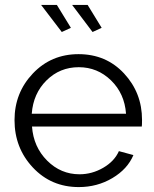

<svg xmlns="http://www.w3.org/2000/svg" viewBox="-20 -750 627 780"><path d="M356 -620 273 -730H336L393 -637ZM231 -620 147 -730H211L268 -637ZM300 10Q188 10 113.5 -69.5Q39 -149 39 -262Q39 -373 113.5 -451.5Q188 -530 299 -530Q411 -530 484 -451.5Q557 -373 557 -263Q557 -240 556 -236H110Q116 -153 171.5 -97.5Q227 -42 303 -42Q354 -42 399.5 -68.5Q445 -95 463 -136L522 -120Q498 -63 436.5 -26.5Q375 10 300 10ZM109 -288H492Q486 -370 431 -423.5Q376 -477 300 -477Q223 -477 169 -423.5Q115 -370 109 -288Z"/></svg>

Font: Raleway
Style: Regular
Weight: 400
Designer: Matt McInerney, Pablo Impallari, Rodrigo Fuenzalida
Foundry: Matt McInerney, Pablo Impallari, Rodrigo Fuenzalida
Version: Version 1.000;PS 001.001;hotconv 1.0.56; ttfautohint (v1.5)